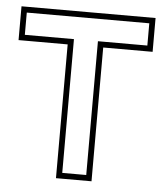

<svg xmlns="http://www.w3.org/2000/svg" viewBox="-46 -621 564 662"><g transform="rotate(5 236.0 -290.0)"><path d="M2 -463H172V0H295V-463H466V-580H2ZM22 -483V-560H446V-483H275V-20H192V-483Z"/></g></svg>

Font: Charger Pro
Style: Ol
Weight: 900
Designer: Jasper
Foundry: Cannot Into Space Fonts
Version: Version 1.09